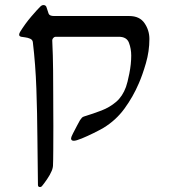

<svg xmlns="http://www.w3.org/2000/svg" viewBox="-20 -548 677 768"><path d="M140.1 200.2Q131.8 200.2 131.8 191.9Q130.4 100.1 129.6 2.4Q128.9 -95.2 125.5 -192.6Q122.1 -290 111.3 -379.9Q109.9 -389.2 100.3 -393.3Q90.8 -397.5 80.1 -398.7Q69.3 -399.9 64.9 -400.9Q56.6 -402.8 56.6 -409.2Q56.6 -413.6 60.1 -419.9Q80.1 -452.6 105 -481.7Q129.9 -510.7 141.1 -521.5Q147.5 -527.8 153.8 -527.8Q164.6 -527.8 167 -516.1Q170.9 -503.9 174.3 -493.9Q177.7 -483.9 196.3 -483.9H497.1Q538.6 -483.9 558.1 -455.3Q577.6 -426.8 577.6 -392.1Q577.6 -343.3 563.7 -295.4Q549.8 -247.6 535.2 -214.4Q512.2 -160.6 477.8 -113.5Q443.4 -66.4 393.1 -36.1Q378.9 -27.8 354.2 -15.6Q329.6 -3.4 306.9 5.9Q284.2 15.1 275.4 15.1Q264.2 15.1 264.2 5.4Q264.2 1 272 -14.4Q279.8 -29.8 288.3 -45.7Q296.9 -61.5 299.8 -66.9Q304.2 -73.2 307.4 -76.9Q310.5 -80.6 317.4 -82.5Q353 -93.3 386 -106Q418.9 -118.7 444.6 -140.6Q470.2 -162.6 483.9 -200.2Q489.7 -215.8 497.3 -253.7Q504.9 -291.5 504.9 -325.7Q504.9 -353 495.8 -377Q486.8 -400.9 455.1 -400.9H202.1Q197.8 -400.9 193.4 -396.5Q189 -392.1 189 -386.7Q191.9 -326.2 192.4 -265.4Q192.9 -204.6 192.9 -168.9Q192.9 -134.8 193.1 -109.4Q193.4 -84 193.4 -44.4Q193.4 3.9 193.1 50Q192.9 96.2 191.9 116.2Q191.9 117.7 190.7 123.5Q189.5 129.4 186.5 136.2Q180.2 151.4 168.2 168.9Q156.2 186.5 147.9 196.3Q145 200.2 140.1 200.2Z"/></svg>

Font: David Libre
Style: Regular
Weight: 400
Designer: Ismar David, J. Victor Gaultney, Annie Olsen and Meir Sadan
Foundry: Monotype Imaging Inc. & SIL International
Version: Version 1.100; ttfautohint (v1.8.4.7-5d5b)